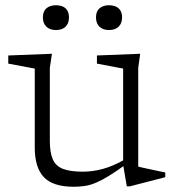

<svg xmlns="http://www.w3.org/2000/svg" viewBox="-20 -702 665 732"><path d="M170 -165Q170 -120.5 181.2 -94.8Q192.5 -69 220 -58.2Q247.5 -47.5 295.5 -47.5Q333.5 -47.5 372.2 -58Q411 -68.5 455 -93.5L460 -75.5Q423 -48.5 395.8 -31.8Q368.5 -15 346.8 -5.8Q325 3.5 304.8 6.8Q284.5 10 261.5 10Q181.5 10 147 -26.8Q112.5 -63.5 112.5 -139.5V-440.5L11.5 -459.5V-490.5L178 -497L170 -443.5ZM463.5 8.5 449.5 -73V-440.5L349.5 -459.5V-490.5L514.5 -497L507 -443.5V-67Q511.5 -65.5 525 -62.5Q538.5 -59.5 555.2 -56Q572 -52.5 587 -49.2Q602 -46 610 -44.5V-26.5L475 8.5ZM193.5 -587.5Q170 -587.5 156.8 -600.2Q143.5 -613 143.5 -635.5Q143.5 -658.5 156.8 -670.2Q170 -682 193.5 -682Q217 -682 230 -670.2Q243 -658.5 243 -636Q243 -613 230 -600.2Q217 -587.5 193.5 -587.5ZM395.5 -587.5Q372.5 -587.5 359.2 -600.2Q346 -613 346 -635.5Q346 -658.5 359.2 -670.2Q372.5 -682 395.5 -682Q419 -682 432.2 -670.2Q445.5 -658.5 445.5 -636Q445.5 -613 432.2 -600.2Q419 -587.5 395.5 -587.5Z"/></svg>

Font: Newsreader 9pt Light
Style: Regular
Weight: 300
Designer: Hugues Gentile
Foundry: Production Type
Version: Version 1.003